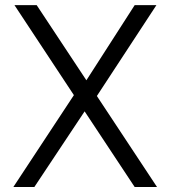

<svg xmlns="http://www.w3.org/2000/svg" viewBox="-20 -731 673 751"><path d="M32.2 0.5 269 -358.9 36.6 -710.9H123.5L317.9 -417L506.8 -710.9H591.8L358.9 -355.5L594.2 0.5H506.8L311 -295.4L114.3 0.5Z"/></svg>

Font: Comme Light
Style: Regular
Weight: 300
Version: Version 1.000;gftools[0.9.27]